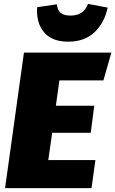

<svg xmlns="http://www.w3.org/2000/svg" viewBox="-20 -966 592 986"><path d="M552 -696 511 -553H285L267 -423H464L446 -284H248L228 -144H470L450 0H6L103 -696ZM170 -911 171 -929 272 -944Q275 -913 292 -899.5Q309 -886 342 -886Q376 -886 398 -900.5Q420 -915 432 -946L533 -927Q516 -848 465 -800Q414 -752 330 -752Q251 -752 210.5 -795.5Q170 -839 170 -911Z"/></svg>

Font: Fira Sans Black
Style: Italic
Weight: 900
Italic angle: -8°
Designer: Carrois Corporate & Edenspiekermann AG
Foundry: Carrois Corporate GbR & Edenspiekermann AG
Version: Version 4.203